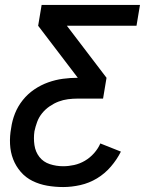

<svg xmlns="http://www.w3.org/2000/svg" viewBox="-20 -540 640 775"><path d="M235 215Q202 215 170.5 209.5Q139 204 111.5 190.5Q84 177 64 154Q44 131 33 102.5Q22 74 20.5 41.5Q19 9 25 -23Q29 -53 40.5 -82Q52 -111 72 -136Q92 -161 118.5 -179Q145 -197 174.5 -207.5Q204 -218 234 -222Q264 -226 294 -226L134 -436L148 -520H545L531 -436H250L410 -226L396 -142H293Q274 -142 254.5 -139.5Q235 -137 216.5 -130Q198 -123 180.5 -111Q163 -99 150 -83Q137 -67 130 -48Q123 -29 119 -10Q115 18 119 45.5Q123 73 139 93.5Q155 114 181 122.5Q207 131 235 131Q257 131 279.5 126Q302 121 322.5 109Q343 97 359.5 78.5Q376 60 385 39L468 72Q452 104 427.5 132.5Q403 161 371.5 180Q340 199 304.5 207Q269 215 235 215Z"/></svg>

Font: Iosevka Custom Medium
Style: Italic
Weight: 500
Italic angle: -9°
Designer: Belleve Invis
Foundry: Belleve Invis
Version: Version 27.0.1